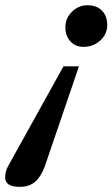

<svg xmlns="http://www.w3.org/2000/svg" viewBox="-170 -455 436 746"><path d="M153.8 -272.9Q123 -272.9 103.5 -294.4Q84 -315.9 84 -349.1Q84 -384.3 109.6 -409.4Q135.3 -434.6 169.9 -434.6Q205.6 -434.6 226.1 -413.8Q246.6 -393.1 246.6 -357.9Q246.6 -322.3 219.5 -297.6Q192.4 -272.9 153.8 -272.9ZM-93.3 271Q-149.9 271 -149.9 234.9Q-149.9 212.4 -139.6 192.4L76.7 -197.3H136.7L3.4 193.4Q-11.7 232.9 -34.4 252Q-57.1 271 -93.3 271Z"/></svg>

Font: Elstob 8pt
Style: Bold Italic
Weight: 700
Italic angle: -20°
Designer: Peter S. Baker
Version: Version 1.015